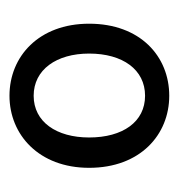

<svg xmlns="http://www.w3.org/2000/svg" viewBox="-6 -758 377 405"><g transform="rotate(90 182.5 -555.5)"><path d="M182 -387C264 -387 334 -449 334 -555C334 -663 264 -724 182 -724C99 -724 30 -663 30 -555C30 -449 99 -387 182 -387ZM182 -438C127 -438 93 -486 93 -555C93 -626 127 -673 182 -673C237 -673 270 -626 270 -555C270 -486 237 -438 182 -438Z"/></g></svg>

Font: Giro Sans Regular
Style: Regular
Weight: 400
Designer: Paul D. Hunt
Foundry: Adobe Systems Incorporated
Version: Version 1.000;PS 1.0;hotconv 1.0.88;makeotf.lib2.5.647800